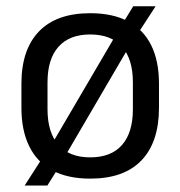

<svg xmlns="http://www.w3.org/2000/svg" viewBox="-20 -542 560 596"><path d="M260 12.5Q190 12.5 142.5 -13Q95 -38.5 70.8 -87.8Q46.5 -137 46.5 -207.5V-282Q46.5 -388 101 -444.5Q155.5 -501 260 -501Q330 -501 377.5 -475.8Q425 -450.5 449.2 -401.8Q473.5 -353 473.5 -282V-207.5Q473.5 -101 419.2 -44.2Q365 12.5 260 12.5ZM56.5 34 116.5 -59.5 134.5 -83.5 347 -446 358 -464.5 393.5 -522.5H463L406.5 -435.5L388.5 -410.5L177.5 -49.5L166 -28.5L127 34ZM260 -53.5Q325 -53.5 358.8 -92Q392.5 -130.5 392.5 -203V-286.5Q392.5 -358.5 358.8 -396.8Q325 -435 260 -435Q195.5 -435 161.5 -396.8Q127.5 -358.5 127.5 -286.5V-203Q127.5 -130.5 161.5 -92Q195.5 -53.5 260 -53.5Z"/></svg>

Font: Anek Gurmukhi Medium
Style: Regular
Weight: 400
Version: Version 1.003